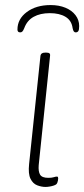

<svg xmlns="http://www.w3.org/2000/svg" viewBox="-20 -733 333 759"><path d="M160 6Q144 6 127 -0.5Q110 -7 100.5 -26.5Q91 -46 95 -84L140 -513Q141 -519 145.5 -522Q150 -525 159 -525H163Q172 -525 175.5 -522Q179 -519 178 -513L133 -80Q131 -55 138.5 -42.5Q146 -30 171 -30Q185 -30 192.5 -32.5Q200 -35 205 -35Q208 -35 209 -33Q210 -31 210 -28Q210 -24 209 -19Q208 -14 206.5 -10.5Q205 -7 203 -5Q200 -2 192.5 0.5Q185 3 176 4.5Q167 6 160 6ZM180 -713Q213 -713 238.5 -702.5Q264 -692 278.5 -673Q293 -654 293 -630Q293 -615 289.5 -610Q286 -605 279 -605Q275 -605 272 -608.5Q269 -612 267 -622Q263 -652 239 -666.5Q215 -681 177 -681Q139 -681 113 -666.5Q87 -652 76 -622Q72 -612 68.5 -608.5Q65 -605 60 -605Q54 -605 51.5 -608Q49 -611 49 -616Q49 -658 86 -685.5Q123 -713 180 -713Z"/></svg>

Font: Asap Thin
Style: Italic
Weight: 250
Italic angle: -6°
Designer: Pablo Cosgaya
Foundry: Omnibus-Type
Version: Version 3.001